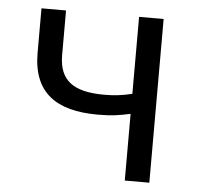

<svg xmlns="http://www.w3.org/2000/svg" viewBox="-44 -585 653 631"><g transform="rotate(5 282.5 -270.0)"><path d="M390 0H471V-540H390V-286C356 -278 331 -275 298 -275C195 -275 149 -310 149 -393V-540H68V-393C68 -262 145 -208 282 -208C331 -208 351 -212 390 -220Z"/></g></svg>

Font: ChiuKong Gothic MN Normal
Style: Regular
Weight: 350
Designer: Ryoko NISHIZUKA 西塚涼子 (kana, bopomofo & ideographs); Paul D. Hunt (Latin, Greek & Cyrillic); Sandoll Communications 산돌커뮤니
Foundry: Adobe
Version: Version 1.300